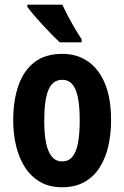

<svg xmlns="http://www.w3.org/2000/svg" viewBox="-20 -786 528 816"><path d="M452.1 -274.9Q452.1 -217.8 440.7 -166.5Q429.2 -115.2 404.5 -75.7Q379.9 -36.1 340.1 -13.2Q300.3 9.8 243.2 9.8Q189.9 9.8 150.9 -12.7Q111.8 -35.2 86.4 -74.5Q61 -113.8 48.6 -165.3Q36.1 -216.8 36.1 -274.9Q36.1 -357.4 57.9 -421.1Q79.6 -484.9 125.7 -521Q171.9 -557.1 245.1 -557.1Q308.1 -557.1 354.7 -524.4Q401.4 -491.7 426.8 -429Q452.1 -366.2 452.1 -274.9ZM168 -272.9Q168 -216.3 176 -177.7Q184.1 -139.2 200.9 -119.6Q217.8 -100.1 244.1 -100.1Q271 -100.1 287.4 -119.4Q303.7 -138.7 311.3 -177.7Q318.8 -216.8 318.8 -274.9Q318.8 -332.5 311.3 -370.6Q303.7 -408.7 287.4 -427.7Q271 -446.8 244.1 -446.8Q204.1 -446.8 186 -404.3Q168 -361.8 168 -272.9ZM245.1 -766.1Q254.4 -745.1 269.5 -716.6Q284.7 -688 300.5 -661.4Q316.4 -634.8 327.1 -619.1V-606H234.4Q221.2 -617.7 201.9 -637.2Q182.6 -656.7 161.9 -679.2Q141.1 -701.7 123.5 -722.4Q106 -743.2 96.2 -756.8V-766.1Z"/></svg>

Font: Open Sans Condensed
Style: Regular
Weight: 400
Width: 3
Designer: Monotype Design Team
Foundry: Monotype Imaging Inc.
Version: Version 3.000